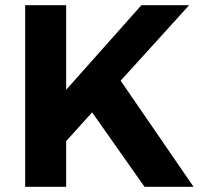

<svg xmlns="http://www.w3.org/2000/svg" viewBox="-20 -720 777 740"><path d="M726 0H537L335 -287L235 -176V0H77V-700H235V-374L525 -700H709L445 -409Z"/></svg>

Font: Montserrat arm2 SemiBold
Style: Regular
Weight: 600
Designer: Julieta Ulanovsky
Foundry: Julieta Ulanovsky
Version: Version 6.000